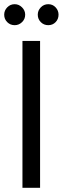

<svg xmlns="http://www.w3.org/2000/svg" viewBox="-33 -895 299 915"><path d="M74 0V-700H158V0ZM197 -775Q176 -775 161.5 -789.5Q147 -804 147 -825Q147 -845 161.5 -860Q176 -875 197 -875Q218 -875 232 -860Q246 -845 246 -825Q246 -804 232 -789.5Q218 -775 197 -775ZM37 -775Q16 -775 1.5 -789.5Q-13 -804 -13 -825Q-13 -845 1.5 -860Q16 -875 37 -875Q57 -875 72 -860Q87 -845 87 -825Q87 -804 72 -789.5Q57 -775 37 -775Z"/></svg>

Font: DeepMind Sans
Style: Regular
Weight: 400
Designer: Jonny Pinhorn / Modifications: Colophon Foundry
Foundry: Colophon Foundry
Version: Version 1.002; ttfautohint (v1.8.2)